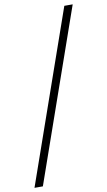

<svg xmlns="http://www.w3.org/2000/svg" viewBox="-125 -891 580 1039"><g transform="rotate(-10 165.0 -371.0)"><path d="M-23 100 307 -842H353L23 100Z"/></g></svg>

Font: MOST Montserrat Light
Style: Regular
Weight: 300
Designer: Julieta Ulanovsky
Foundry: Julieta Ulanovsky
Version: Version 8.000;March 11, 2024;FontCreator 15.0.0.2926 64-bit